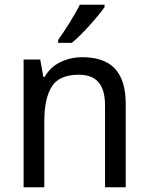

<svg xmlns="http://www.w3.org/2000/svg" viewBox="-20 -786 624 806"><path d="M325.2 -545.9C293 -545.9 262.7 -539.1 233.9 -525.4C205.1 -511.7 183.1 -490.7 167 -462.9H162.1L148.9 -536.1H79.1V0H166V-277.8C166 -340.8 176.3 -388.7 197.3 -422.4C217.8 -455.6 255.9 -472.2 311 -472.2C385.7 -472.2 420.9 -430.2 420.9 -342.8V0H507.8V-349.1C507.8 -486.3 444.8 -545.9 325.2 -545.9ZM314.9 -766.1C303.7 -743.2 289.1 -717.8 271 -689C252.9 -660.2 237.3 -636.7 224.1 -618.2V-606H281.2C325.2 -640.6 395 -721.7 418.9 -755.9V-766.1Z"/></svg>

Font: Avrile Sans
Style: Regular
Weight: 400
Designer: Monotype Design Team, Google (font), Stefan Peev (BGR Cyrillic), Cristiano Sobral (main changes)
Foundry: The Avrile Sans Project Authors
Version: Version 3.110